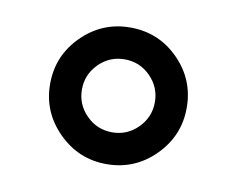

<svg xmlns="http://www.w3.org/2000/svg" viewBox="-46 -817 512 415"><g transform="rotate(10 210.0 -610.0)"><path d="M153.3 -553.5Q176.8 -529.8 210 -529.8Q243.2 -529.8 266.6 -553.5Q290 -577.1 290 -609.9Q290 -642.6 266.6 -666.3Q243.2 -689.9 210 -689.9Q176.8 -689.9 153.3 -666.3Q129.9 -642.6 129.9 -609.9Q129.9 -577.1 153.3 -553.5ZM210 -759.8Q272.5 -759.8 316.2 -715.8Q359.9 -671.9 359.9 -609.9Q359.9 -548.3 315.9 -504.2Q272 -460 210 -460Q148.4 -460 104.2 -504.2Q60.1 -548.3 60.1 -609.9Q60.1 -671.9 104.2 -715.8Q148.4 -759.8 210 -759.8Z"/></g></svg>

Font: Gully
Style: Bold
Weight: 700
Designer: jaikishan Patel
Foundry: MagicType
Version: Version 1.000;Glyphs 3.2 (3242)